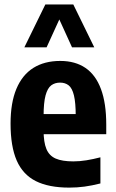

<svg xmlns="http://www.w3.org/2000/svg" viewBox="-20 -828 517 858"><path d="M289.4 10.4Q198.1 10.4 140.2 -18.6Q82.2 -47.7 54.7 -110.6Q27.2 -173.5 27.2 -275.6Q27.2 -368.6 53.3 -431Q79.5 -493.4 129.1 -524.6Q178.8 -555.7 249.2 -555.7Q316.2 -555.7 361.9 -524.5Q407.7 -493.2 431.2 -430Q454.8 -366.8 454.8 -271.4V-228.3H133.4V-318.2H339.7L318.4 -309Q318.4 -369.3 310.4 -401.8Q302.5 -434.3 286.8 -446.6Q271.2 -458.8 248.5 -458.8Q225.3 -458.8 208.9 -446.6Q192.5 -434.3 183.6 -401.8Q174.8 -369.3 174.8 -309V-245.2Q174.8 -192.4 187.4 -162.2Q199.9 -132 228.9 -119.4Q257.9 -106.8 307.6 -106.8Q336.3 -106.8 366.2 -111.7Q396.1 -116.5 428.7 -125V-8.2Q390.7 1.4 357.7 5.9Q324.7 10.4 289.4 10.4ZM88.9 -616.6 182.6 -808H307.6L401.2 -616.6H301.8L236.2 -760.6H254L188.3 -616.6Z"/></svg>

Font: Encode Sans Condensed Thin
Style: Regular
Weight: 100
Width: 3
Designer: Multiple Designers
Foundry: Impallari Type
Version: Version 3.002